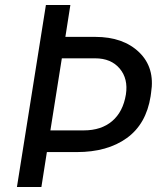

<svg xmlns="http://www.w3.org/2000/svg" viewBox="-20 -750 642 770"><path d="M146 0H47.9L164.1 -730H262.2L242.2 -602.1H361.8Q474.1 -602.1 538.1 -540.3Q602.1 -478.5 585.9 -377.9L584 -363.8Q566.4 -252.4 488.5 -196.3Q410.6 -140.1 288.1 -140.1H168ZM361.8 -516.1H228L182.1 -227.1H315.9Q386.2 -227.1 429.9 -264.4Q473.6 -301.8 484.9 -371.1Q494.6 -434.1 460 -475.1Q425.3 -516.1 361.8 -516.1Z"/></svg>

Font: Sora Italic
Style: Regular
Weight: 400
Designer: Jonathan Barnbrook, Julián Moncada
Foundry: Barnbrook Fonts
Version: Version 2.000